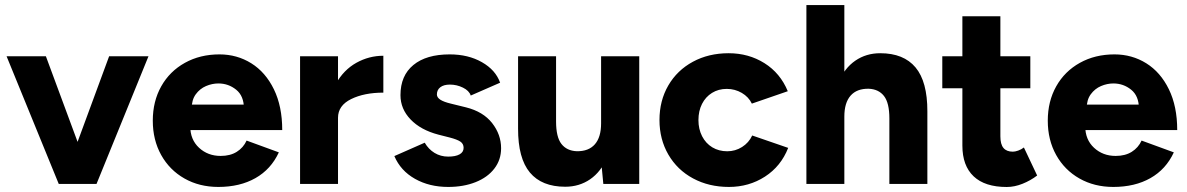

<svg xmlns="http://www.w3.org/2000/svg" viewBox="-20 -727 4691 759"><path d="M411.4 -504.6H567L361.6 0H225.4ZM6 -504.6H161.4L348.2 0H212.2Z M584 -250Q584 -326.3 617.4 -385.8Q650.9 -445.3 710.9 -478.6Q771 -512 847.4 -512Q917 -512 973.4 -476.8Q1029.7 -441.6 1062.7 -374.1Q1095.7 -306.7 1095.7 -212.7H717.9L732.1 -227.9Q732.1 -175 766.9 -142.8Q801.7 -110.6 852.4 -110.6Q890 -110.6 915.9 -126.8Q941.9 -143 954.9 -171.3L1082.3 -124.7Q1051.3 -57.7 989.8 -22.9Q928.3 12 843 12Q768 12 709.2 -21.4Q650.4 -54.7 617.2 -114.2Q584 -173.7 584 -250ZM724 -313.6H957L944.3 -297.6Q944.3 -347.7 913.6 -372.4Q883 -397.1 843.4 -397.1Q818.7 -397.1 794.4 -386.8Q770.1 -376.4 753.9 -354.3Q737.7 -332.1 737.7 -297.6Z M1495.4 -506.6V-360.8Q1419.8 -360.8 1368 -335.3Q1316.2 -309.8 1316.2 -261.4L1276.2 -262.4Q1276.2 -340.2 1307.5 -395.6Q1338.8 -451 1388.8 -478.8Q1438.8 -506.6 1495.4 -506.6ZM1166.2 -504.6H1316.2V0H1166.2Z M1538.9 -110 1659 -162.9Q1673.6 -137.4 1697.7 -122.6Q1721.9 -107.9 1751.7 -107.9Q1780.7 -107.9 1796.7 -116.8Q1812.7 -125.7 1812.7 -142.6Q1812.7 -158.7 1799.6 -167.4Q1786.4 -176 1758.1 -183.3L1713.3 -194.7Q1643 -213.1 1603.1 -254.8Q1563.1 -296.4 1563.1 -351Q1563.1 -428 1614.1 -470Q1665 -512 1757.7 -512Q1831.1 -512 1885.2 -481.1Q1939.3 -450.3 1957 -400.1L1840.9 -349.3Q1834.6 -368.6 1810.1 -380.6Q1785.7 -392.6 1758.6 -392.6Q1734.1 -392.6 1720.6 -382.1Q1707.1 -371.6 1707.1 -353.6Q1707.1 -341.6 1720.9 -332.7Q1734.7 -323.9 1762.6 -317.3L1821.9 -302.7Q1890.1 -285.7 1925.5 -240.4Q1960.9 -195.1 1960.9 -140.9Q1960.9 -95 1934.1 -60.4Q1907.4 -25.7 1859.9 -6.9Q1812.3 12 1751.7 12Q1677.1 12 1620.4 -20.1Q1563.6 -52.1 1538.9 -110Z M2356.2 -92.6V-504.6H2507V0H2365ZM2260 -129.2Q2306.8 -128.4 2331.5 -156.5Q2356.2 -184.6 2356.2 -239.2H2403Q2403 -160.2 2379.4 -104Q2355.8 -47.8 2312.9 -18.3Q2270 11.2 2214.4 11.2Q2121.8 11.2 2074.8 -44.9Q2027.8 -101 2028 -218.6V-246.6H2178.2Q2178.2 -185.2 2199.4 -158Q2220.6 -130.8 2260 -129.2ZM2028 -504.6H2178.2V-246.6H2028Z M2587 -252.6Q2587 -329.1 2621.9 -389.2Q2656.8 -449.2 2719.1 -482.9Q2781.3 -516.6 2860.4 -516.6Q2939.4 -516.6 3002 -477.3Q3064.6 -438 3094.2 -366.4L2952.2 -317.4Q2939.4 -344 2912.3 -359.8Q2885.2 -375.6 2853 -375.6Q2820.2 -375.6 2794.7 -359.8Q2769.2 -344 2755.1 -316.1Q2741 -288.2 2741 -252.3Q2741 -217 2755.4 -188.6Q2769.9 -160.3 2795.8 -144.6Q2821.8 -129 2854.8 -129Q2886.8 -129 2913.5 -145.9Q2940.2 -162.8 2953.6 -191.4L3095.8 -142.4Q3067.2 -69.6 3004 -28.8Q2940.8 12 2861.6 12Q2782.4 12 2719.8 -21.7Q2657.2 -55.4 2622.1 -115.9Q2587 -176.4 2587 -252.6Z M3167.8 -707H3317.8V0H3167.8ZM3495.8 -258.8H3646V0H3495.8ZM3414 -376.2Q3367.2 -377 3342.5 -348.9Q3317.8 -320.8 3317.8 -266.2H3271Q3271 -345.2 3294.6 -401.4Q3318.2 -457.6 3361.1 -487.1Q3404 -516.6 3459.6 -516.6Q3552.2 -516.6 3599.2 -460.5Q3646.2 -404.4 3646 -286.8V-258.8H3495.8Q3495.8 -320.2 3474.6 -347.4Q3453.4 -374.6 3414 -376.2Z M3784.4 -151.4V-662.6H3934.6V-188.2Q3934.6 -156.6 3946.9 -142Q3959.2 -127.4 3983.8 -127.4Q3993 -127.4 4005.3 -131.8Q4017.6 -136.2 4027.6 -144L4080 -33.2Q4053.8 -13.2 4022.1 -0.5Q3990.4 12.2 3959.8 12.2Q3873.4 12.2 3828.9 -29.9Q3784.4 -72 3784.4 -151.4ZM3705 -504.6H4053V-378H3705Z M4122 -250Q4122 -326.3 4155.4 -385.8Q4188.9 -445.3 4248.9 -478.6Q4309 -512 4385.4 -512Q4455 -512 4511.4 -476.8Q4567.7 -441.6 4600.7 -374.1Q4633.7 -306.7 4633.7 -212.7H4255.9L4270.1 -227.9Q4270.1 -175 4304.9 -142.8Q4339.7 -110.6 4390.4 -110.6Q4428 -110.6 4453.9 -126.8Q4479.9 -143 4492.9 -171.3L4620.3 -124.7Q4589.3 -57.7 4527.8 -22.9Q4466.3 12 4381 12Q4306 12 4247.2 -21.4Q4188.4 -54.7 4155.2 -114.2Q4122 -173.7 4122 -250ZM4262 -313.6H4495L4482.3 -297.6Q4482.3 -347.7 4451.6 -372.4Q4421 -397.1 4381.4 -397.1Q4356.7 -397.1 4332.4 -386.8Q4308.1 -376.4 4291.9 -354.3Q4275.7 -332.1 4275.7 -297.6Z"/></svg>

Font: 寒蝉端黑体 Light
Style: Regular
Weight: 300
Designer: ChillDuanSans {Warren2060}; 
Source Han Sans {Ryoko NISHIZUKA 西塚涼子 (kana, bopomofo & ideographs); Paul D. Hunt (Latin, G
Foundry: ChillType&Adobe
Version: Version 1.300;Glyphs 3.3 (3306)